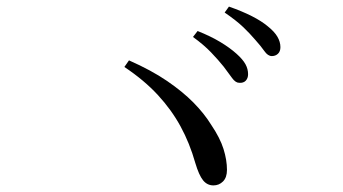

<svg xmlns="http://www.w3.org/2000/svg" viewBox="-20 -731 1040 582"><path d="M705 -480Q694 -480 683.5 -494.5Q673 -509 658 -529Q642 -549 620 -572Q598 -595 565 -619L579 -637Q619 -621 648 -603.5Q677 -586 697 -568Q716 -551 724 -536.5Q732 -522 732 -506Q732 -494 725 -486.5Q718 -479 705 -480ZM627 -169Q608 -169 595.5 -184.5Q583 -200 572 -237Q555 -297 527.5 -347.5Q500 -398 458.5 -443Q417 -488 357 -528L371 -548Q439 -518 486.5 -485.5Q534 -453 566.5 -420Q599 -387 620 -353Q647 -313 657.5 -279.5Q668 -246 668 -216Q668 -193 656 -181Q644 -169 627 -169ZM804 -561Q792 -561 781.5 -576Q771 -591 754 -610Q737 -630 716.5 -649.5Q696 -669 661 -693L674 -711Q714 -697 743.5 -682Q773 -667 792 -651Q812 -635 821 -619.5Q830 -604 830 -588Q830 -575 822.5 -568Q815 -561 804 -561Z"/></svg>

Font: Noto Serif JP
Style: Regular
Weight: 400
Designer: Ryoko NISHIZUKA  (kana & ideographs); Frank Grießhammer (Latin, Greek & Cyrillic); Wenlong ZHANG  (bopomofo); Sandoll Co
Foundry: Adobe
Version: Version 2.003-H1;hotconv 1.1.1;makeotfexe 2.6.0